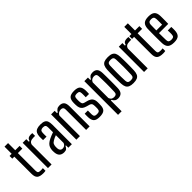

<svg xmlns="http://www.w3.org/2000/svg" viewBox="142 -1896 3222 3222"><g transform="rotate(-45 1753.5 -285.0)"><path d="M214.5 7.5Q131.5 7.5 98 -23Q64.5 -53.5 64.5 -127.5L64 -535H16V-600H66.5V-770H151V-600H254.5V-535H148.5L149 -118Q149 -82 162.2 -69.5Q175.5 -57 215.5 -57Q230.5 -57 241.5 -57.8Q252.5 -58.5 266.5 -60V2.5Q254.5 4.5 241.8 6Q229 7.5 214.5 7.5Z M327.5 0V-600H413.5V-539.5H430.5Q439.5 -574.5 461.2 -588.5Q483 -602.5 519.5 -602.5Q529 -602.5 538.5 -601.8Q548 -601 557 -600.5V-535H520Q474 -535 448.2 -520.2Q422.5 -505.5 413.5 -469V0Z M710 6.5Q654 6.5 623.8 -22.8Q593.5 -52 589 -113Q588.5 -125.5 588 -137.8Q587.5 -150 588 -162.5Q590.5 -198.5 601.8 -227Q613 -255.5 638.8 -278.8Q664.5 -302 709 -323.5Q732.5 -334.5 759.2 -345.5Q786 -356.5 812.5 -365.5V-481.5Q812.5 -514 798.8 -528.5Q785 -543 750 -543Q720.5 -543 703 -530.5Q685.5 -518 684 -486.5Q683 -472.5 682.8 -453.5Q682.5 -434.5 683 -416.8Q683.5 -399 684 -390H601.5Q601 -410 600.5 -432.8Q600 -455.5 600.5 -476Q603 -521.5 618.2 -550.5Q633.5 -579.5 666.2 -593.5Q699 -607.5 753.5 -607.5Q808.5 -607.5 839.2 -593Q870 -578.5 882.5 -546.8Q895 -515 895 -464.5V0H811V-56H799Q786 -26.5 767.8 -10Q749.5 6.5 710 6.5ZM734.5 -56.5Q762 -56.5 781.5 -70.8Q801 -85 811.5 -112L812 -296.5Q792.5 -290.5 771.8 -281.5Q751 -272.5 726 -257Q693.5 -238.5 683.5 -215.2Q673.5 -192 672 -162.5Q672 -149 672.2 -139Q672.5 -129 673 -118.5Q675.5 -89.5 691.5 -73Q707.5 -56.5 734.5 -56.5Z M1002 0V-600H1086.5V-544H1104Q1121.5 -575.5 1145 -591.5Q1168.5 -607.5 1206 -607.5Q1262 -607.5 1289.2 -577Q1316.5 -546.5 1317 -478.5V0H1233.5L1233 -485Q1232.5 -516.5 1218.8 -530.2Q1205 -544 1175 -544Q1146.5 -544 1121.5 -529Q1096.5 -514 1086.5 -486.5V0Z M1549.5 7.5Q1472.5 7.5 1441.5 -23.8Q1410.5 -55 1407.5 -126Q1407 -148 1407.2 -168.5Q1407.5 -189 1408.5 -209.5H1484.5Q1483.5 -179.5 1483.8 -156.8Q1484 -134 1484 -117.5Q1484.5 -84 1499.8 -70.8Q1515 -57.5 1549.5 -57.5Q1587 -57.5 1603.2 -70.8Q1619.5 -84 1620.5 -118Q1621 -132.5 1621 -142.2Q1621 -152 1621 -161.2Q1621 -170.5 1620.5 -182.5Q1619.5 -216.5 1610.5 -233Q1601.5 -249.5 1574.5 -258L1518 -274Q1478 -285.5 1454 -303Q1430 -320.5 1418.8 -348.5Q1407.5 -376.5 1406.5 -420.5Q1406 -437.5 1406 -448.8Q1406 -460 1406.5 -473Q1408 -545 1440.8 -576.2Q1473.5 -607.5 1554 -607.5Q1630 -607.5 1662 -577Q1694 -546.5 1696.5 -474.5Q1696.5 -463.5 1696.5 -436.5Q1696.5 -409.5 1694.5 -392H1616.5Q1617.5 -408 1617.5 -425.2Q1617.5 -442.5 1617.5 -458Q1617.5 -473.5 1617 -484.5Q1616.5 -517 1603 -529.8Q1589.5 -542.5 1554 -542.5Q1519 -542.5 1505 -529.8Q1491 -517 1490 -484Q1489.5 -475 1489 -460.8Q1488.5 -446.5 1489 -428.5Q1489.5 -394 1497.5 -373.2Q1505.5 -352.5 1536.5 -343.5L1589 -329.5Q1646 -315 1673.2 -282.5Q1700.5 -250 1700.5 -185.5Q1700.5 -168.5 1700.2 -155Q1700 -141.5 1699 -124Q1697.5 -53.5 1664.2 -23Q1631 7.5 1549.5 7.5Z M1791 200V-600H1876V-544H1891Q1908 -576 1929.5 -591.8Q1951 -607.5 1992.5 -607.5Q2047 -607.5 2074.8 -577.5Q2102.5 -547.5 2105 -478.5Q2106 -448 2106.5 -400.8Q2107 -353.5 2107 -301Q2107 -248.5 2106.5 -200.8Q2106 -153 2105 -121.5Q2102.5 -53 2072.8 -22.8Q2043 7.5 1988.5 7.5Q1955 7.5 1932.2 -7.2Q1909.5 -22 1891 -56H1876V200ZM1959 -56.5Q1989 -56.5 2004 -70.2Q2019 -84 2020 -115.5Q2022 -175 2023 -223.2Q2024 -271.5 2023.8 -314Q2023.5 -356.5 2022.5 -398.5Q2021.5 -440.5 2020 -486.5Q2019 -517 2006 -530.5Q1993 -544 1963.5 -544Q1932.5 -544 1909.8 -529.8Q1887 -515.5 1876 -486.5V-114Q1888 -82 1907.8 -69.2Q1927.5 -56.5 1959 -56.5Z M2352.5 7.5Q2297.5 7.5 2264.2 -7Q2231 -21.5 2215.5 -53.2Q2200 -85 2197.5 -136.5Q2196 -167 2195.5 -208Q2195 -249 2195 -294Q2195 -339 2195.5 -383Q2196 -427 2197.5 -463Q2200.5 -515.5 2216 -547.2Q2231.5 -579 2264.5 -593.2Q2297.5 -607.5 2352.5 -607.5Q2408.5 -607.5 2441.5 -592.8Q2474.5 -578 2489.5 -546.5Q2504.5 -515 2507 -463Q2508.5 -430 2509.2 -388.8Q2510 -347.5 2510 -303.2Q2510 -259 2509.2 -216.2Q2508.5 -173.5 2507 -136.5Q2504.5 -85 2489.2 -53.2Q2474 -21.5 2441 -7Q2408 7.5 2352.5 7.5ZM2352.5 -57.5Q2391.5 -57.5 2406.8 -72.2Q2422 -87 2423 -119Q2424.5 -164.5 2425.5 -209.2Q2426.5 -254 2426.8 -298.8Q2427 -343.5 2426 -389Q2425 -434.5 2423 -482Q2422 -514.5 2406.2 -528.5Q2390.5 -542.5 2352.5 -542.5Q2314.5 -542.5 2298.2 -527.8Q2282 -513 2281 -480.5Q2280 -440 2279 -396.2Q2278 -352.5 2277.8 -306.2Q2277.5 -260 2278.5 -213Q2279.5 -166 2281.5 -120Q2283 -86.5 2298.8 -72Q2314.5 -57.5 2352.5 -57.5Z M2608.5 0V-600H2694.5V-539.5H2711.5Q2720.5 -574.5 2742.2 -588.5Q2764 -602.5 2800.5 -602.5Q2810 -602.5 2819.5 -601.8Q2829 -601 2838 -600.5V-535H2801Q2755 -535 2729.2 -520.2Q2703.5 -505.5 2694.5 -469V0Z M3057 7.5Q2974 7.5 2940.5 -23Q2907 -53.5 2907 -127.5L2906.5 -535H2858.5V-600H2909V-770H2993.5V-600H3097V-535H2991L2991.5 -118Q2991.5 -82 3004.8 -69.5Q3018 -57 3058 -57Q3073 -57 3084 -57.8Q3095 -58.5 3109 -60V2.5Q3097 4.5 3084.2 6Q3071.5 7.5 3057 7.5Z M3318.5 7.5Q3237.5 7.5 3202.8 -24Q3168 -55.5 3164 -126Q3163 -161.5 3162.5 -205.8Q3162 -250 3162 -297.2Q3162 -344.5 3162.5 -390Q3163 -435.5 3164 -472.5Q3168 -545.5 3204 -576.5Q3240 -607.5 3317.5 -607.5Q3395.5 -607.5 3429.8 -576.2Q3464 -545 3467 -476Q3467.5 -464.5 3467.8 -432.8Q3468 -401 3467.8 -360.8Q3467.5 -320.5 3466 -284H3246.5Q3246.5 -243.5 3247.2 -202Q3248 -160.5 3249 -117.5Q3250 -84 3266 -71Q3282 -58 3317 -58Q3352 -58 3366.8 -71Q3381.5 -84 3383 -117.5Q3384 -132.5 3384 -158Q3384 -183.5 3382.5 -211.5H3466Q3467 -195 3467.5 -168.8Q3468 -142.5 3467 -126Q3463.5 -54.5 3430 -23.5Q3396.5 7.5 3318.5 7.5ZM3247 -347.5H3384Q3384.5 -375 3384.8 -403Q3385 -431 3384.5 -452.8Q3384 -474.5 3383 -483.5Q3381.5 -516.5 3365.8 -529.8Q3350 -543 3317.5 -543Q3280 -543 3265 -528.2Q3250 -513.5 3249 -483.5Q3248.5 -450 3247.8 -415.8Q3247 -381.5 3247 -347.5Z"/></g></svg>

Font: Big Shoulders
Style: Regular
Weight: 400
Designer: Patric King
Foundry: XO Type Co
Version: Version 2.002